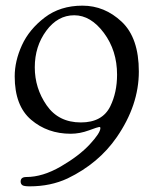

<svg xmlns="http://www.w3.org/2000/svg" viewBox="-20 -454 542 679"><path d="M32 -184Q32 -238 57.5 -294Q83 -350 138 -392Q193 -434 271.5 -434Q350 -434 410.5 -377Q471 -320 471 -201Q471 -82 393 31Q329 124 219 177Q159 205 85 205Q64 205 58.5 200.5Q53 196 53 188Q53 172 73 172Q131 172 195.5 134.5Q260 97 297.5 56.5Q335 16 335 -1Q335 -5 331 -5Q327 -5 294.5 7Q262 19 230 19Q148 19 90 -30.5Q32 -80 32 -184ZM266 -21Q342 -21 370 -78Q394 -127 394 -190Q394 -275 347.5 -337.5Q301 -400 242.5 -400Q184 -400 143.5 -345Q103 -290 103 -216Q103 -142 145 -81.5Q187 -21 266 -21Z"/></svg>

Font: Sorts Mill Goudy
Style: Italic
Weight: 400
Italic angle: -7.40001°
Version: Version 003.101